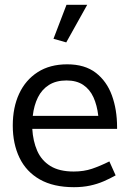

<svg xmlns="http://www.w3.org/2000/svg" viewBox="-20 -765 539 797"><path d="M466 -230V-237Q466 -310 444.5 -369Q423 -428 377.5 -463Q332 -498 259 -498Q187 -498 136.5 -465.5Q86 -433 59.5 -376Q33 -319 33 -244Q33 -168 61 -110Q89 -52 145.5 -20Q202 12 287 12Q323 12 353.5 5.5Q384 -1 410.5 -12.5Q437 -24 460 -37L434 -95Q396 -76 362 -64.5Q328 -53 286 -53Q226 -53 189 -76Q152 -99 134.5 -139Q117 -179 114 -230ZM116 -284Q121 -328 137.5 -361Q154 -394 183.5 -412.5Q213 -431 256 -431Q298 -431 325.5 -412.5Q353 -394 368 -361Q383 -328 388 -284ZM255 -589 342 -745H256L202 -604Z"/></svg>

Font: Catamaran Thin
Style: Regular
Weight: 400
Version: Version 2.000